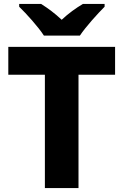

<svg xmlns="http://www.w3.org/2000/svg" viewBox="-20 -951 625 971"><path d="M202 -771H384C414 -816 474 -882 509 -917V-931H399C364 -910 327 -884 292 -851C257 -884 223 -909 188 -931H77V-917C114 -881 173 -816 202 -771ZM377 0V-573H562V-714H22V-573H207V0Z"/></svg>

Font: Noto Sans Ethiopic ExtraBold
Style: Regular
Weight: 800
Designer: Monotype Design Team
Foundry: Monotype Imaging Inc.
Version: Version 2.102